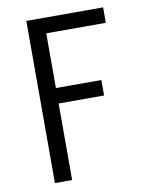

<svg xmlns="http://www.w3.org/2000/svg" viewBox="-83 -581 666 857"><g transform="rotate(-10 250.0 -152.5)"><path d="M96 215V-520H444V-450H174V-202H380V-132H174V215Z"/></g></svg>

Font: Zed Sans
Style: Regular
Weight: 400
Designer: Belleve Invis
Foundry: Belleve Invis
Version: Version 1.0.0; ttfautohint (v1.8.4)